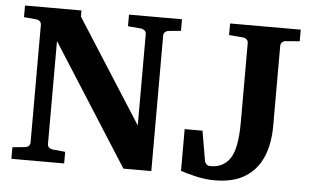

<svg xmlns="http://www.w3.org/2000/svg" viewBox="-49 -746 1354 837"><g transform="rotate(5 628.0 -327.5)"><path d="M714.8 -620.1 661.1 -615.2Q652.8 -614.3 646 -608.4Q639.2 -602.5 639.2 -592.8V0H517.1L180.2 -528.8V-78.1Q180.2 -68.4 187 -62.7Q193.8 -57.1 202.1 -56.2L257.8 -50.8V0H26.9V-50.8L82 -56.2Q91.3 -57.1 97.7 -62.7Q104 -68.4 104 -78.1V-592.8Q104 -602.5 97.7 -608.4Q91.3 -614.3 82 -615.2L27.8 -620.1V-670.9H274.9V-644L563 -192.9V-592.8Q563 -602.5 555.9 -608.4Q548.8 -614.3 540 -615.2L482.9 -620.1V-670.9H714.8ZM1234.4 -620.1 1173.3 -615.2Q1164.1 -614.3 1157.7 -608.4Q1151.4 -602.5 1151.4 -592.8V-242.2Q1151.4 -165 1127 -106.9Q1102.5 -48.8 1050.8 -16.4Q999 16.1 917 16.1Q876 16.1 833.7 6.1Q791.5 -3.9 768.1 -12.2V-194.8H846.2L869.1 -61Q869.1 -61 874.3 -52.5Q879.4 -43.9 895 -43.9Q950.7 -43.9 980 -87.9Q1009.3 -131.8 1009.3 -245.1V-592.8Q1009.3 -602.5 1002.4 -608.4Q995.6 -614.3 987.3 -615.2L925.3 -620.1V-670.9H1234.4Z"/></g></svg>

Font: Charis
Style: Bold
Weight: 700
Designer: Walt Agee, Miriam Martin, Annie Olsen, Victor Gaultney, Lorna Priest, Alan Ward, Bob Hallissy, Martin Hosken, Sharon Cor
Foundry: SIL Global
Version: Version 7.000